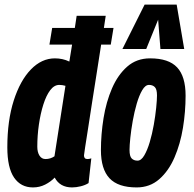

<svg xmlns="http://www.w3.org/2000/svg" viewBox="-20 -809 846 839"><path d="M295 10Q242 10 219 -33Q202 -15 177.5 -2.5Q153 10 124 10Q71 10 41.5 -33Q12 -76 12 -165Q12 -282 40 -369.5Q68 -457 115 -505.5Q162 -554 220 -554Q254 -554 283 -540L295 -614H196L208 -687H307L315 -740H442Q439 -718 434 -687H476L464 -614H422Q413 -554 402.5 -489Q392 -424 382.5 -362Q373 -300 365 -248.5Q357 -197 352 -165.5Q347 -134 347 -130Q347 -114 362 -114Q370 -114 379 -117L367 -9Q353 0 333 5Q313 10 295 10ZM179 -114Q200 -114 218 -126L266 -434Q252 -438 239 -438Q217 -438 199.5 -415Q182 -392 169.5 -352.5Q157 -313 150 -265Q143 -217 143 -168Q143 -144 152.5 -129Q162 -114 179 -114Z M577 10Q496 10 458.5 -30Q421 -70 421 -153Q421 -222 432.5 -293Q444 -364 469.5 -423Q495 -482 536 -518Q577 -554 636 -554Q717 -554 754 -514.5Q791 -475 791 -391Q791 -321 779.5 -250.5Q768 -180 742.5 -121Q717 -62 676 -26Q635 10 577 10ZM581 -107Q597 -107 610.5 -130Q624 -153 634.5 -188.5Q645 -224 652 -263.5Q659 -303 662.5 -338Q666 -373 666 -392Q666 -419 656.5 -428.5Q647 -438 631 -438Q615 -438 601.5 -415Q588 -392 577.5 -356Q567 -320 560 -280.5Q553 -241 549.5 -207Q546 -173 546 -154Q546 -126 555.5 -116.5Q565 -107 581 -107ZM515 -595 612 -789H752L785 -595H681L671 -723L619 -595Z"/></svg>

Font: Georama Condensed
Style: Bold Italic
Weight: 700
Width: 3
Italic angle: -9°
Designer: Jean-Baptiste Levee
Foundry: Production Type
Version: Version 1.000